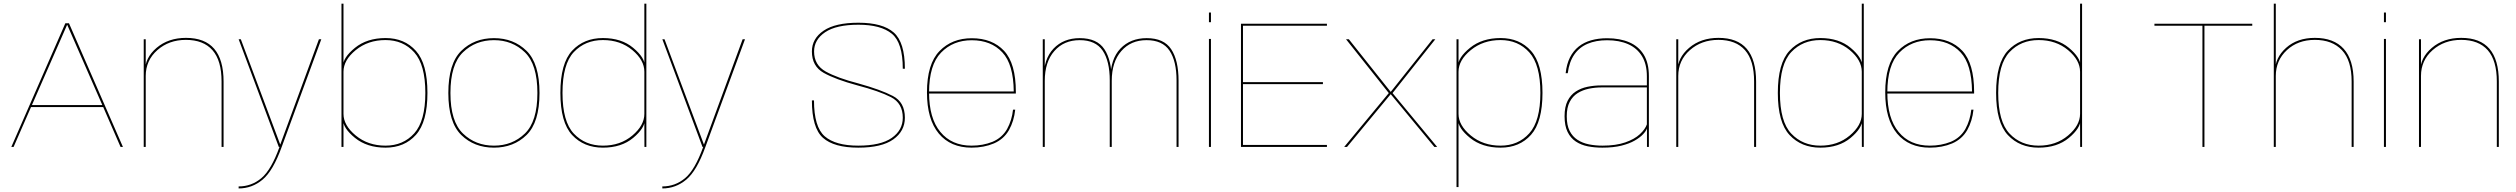

<svg xmlns="http://www.w3.org/2000/svg" viewBox="-20 -805 13786 1052"><path d="M42 0H54.5L150 -218.5H545.5L640.5 0H653.5L358 -677.5H338ZM155 -229.5 347.5 -668.5H348.5L540.5 -229.5Z M767.5 0H778.5V-435.5V-590H767.5ZM1194 0H1205V-357.5Q1205 -477.5 1153.8 -537.5Q1102.5 -597.5 999 -597.5Q902.5 -597.5 838.2 -543Q774 -488.5 774 -413.5L778.5 -389Q778.5 -474 842 -530.2Q905.5 -586.5 998.5 -586.5Q1094.5 -586.5 1144.2 -530Q1194 -473.5 1194 -358.5Z M1507.5 0H1523.5L1740.5 -590H1727.5L1516 -14H1515L1299.5 -590H1287.5ZM1287.5 227.5Q1361 227.5 1418.8 179.2Q1476.5 131 1523.5 0H1511.5Q1466.5 125.5 1412.2 171Q1358 216.5 1287.5 216.5Z M1851 0H1862V-125.5V-785H1851ZM2092.5 4Q2196.5 4 2259.2 -66.5Q2322 -137 2322 -296Q2322 -455.5 2259.2 -526Q2196.5 -596.5 2092.5 -596.5Q1991 -596.5 1925 -543Q1859 -489.5 1859 -442L1862 -412Q1862 -475.5 1929.2 -530.5Q1996.5 -585.5 2092 -585.5Q2189 -585.5 2249.8 -518Q2310.5 -450.5 2310.5 -296Q2310.5 -142 2249.8 -74.5Q2189 -7 2092 -7Q1996.5 -7 1929.2 -62.5Q1862 -118 1862 -181L1859 -150.5Q1859 -103 1925 -49.5Q1991 4 2092.5 4Z M2686.5 4Q2794 4 2865 -65.2Q2936 -134.5 2936 -295.5Q2936 -457 2865 -526.5Q2794 -596 2686.5 -596Q2578.5 -596 2507.5 -526.5Q2436.5 -457 2436.5 -295.5Q2436.5 -134.5 2507.5 -65.2Q2578.5 4 2686.5 4ZM2686.5 -7Q2585.5 -7 2516.8 -73.2Q2448 -139.5 2448 -295.5Q2448 -452 2516.8 -518.5Q2585.5 -585 2686.5 -585Q2787 -585 2855.8 -518.5Q2924.5 -452 2924.5 -295.5Q2924.5 -139.5 2855.8 -73.2Q2787 -7 2686.5 -7Z M3511 0H3521.5V-785H3510.5V-128ZM3283.5 4Q3385 4 3449.2 -49.5Q3513.5 -103 3513.5 -150.5L3510.5 -181Q3510.5 -118 3444.8 -62.5Q3379 -7 3283.5 -7Q3186.5 -7 3124.2 -72.8Q3062 -138.5 3062 -296Q3062 -454 3124.2 -519.8Q3186.5 -585.5 3283.5 -585.5Q3379 -585.5 3444.8 -530.5Q3510.5 -475.5 3510.5 -412L3513.5 -442Q3513.5 -489.5 3449.2 -543Q3385 -596.5 3283.5 -596.5Q3179.5 -596.5 3115 -527.5Q3050.5 -458.5 3050.5 -296Q3050.5 -134 3115 -65Q3179.5 4 3283.5 4Z M3829 0H3845L4062 -590H4049L3837.5 -14H3836.5L3621 -590H3609ZM3609 227.5Q3682.5 227.5 3740.2 179.2Q3798 131 3845 0H3833Q3788 125.5 3733.8 171Q3679.5 216.5 3609 216.5Z M4682.5 4Q4811 4 4874.5 -41.2Q4938 -86.5 4938 -160Q4938 -245 4872.2 -279.2Q4806.5 -313.5 4684.5 -347.5Q4568.5 -377.5 4504.5 -413Q4440.5 -448.5 4440.5 -523Q4440.5 -587.5 4501.2 -628.5Q4562 -669.5 4683.5 -669.5Q4806.5 -669.5 4866.5 -620.2Q4926.5 -571 4926.5 -428.5H4938Q4938 -573 4877.2 -626.8Q4816.5 -680.5 4683.5 -680.5Q4557 -680.5 4492.8 -637Q4428.5 -593.5 4428.5 -523Q4428.5 -442 4493.2 -405.8Q4558 -369.5 4678.5 -337Q4796.5 -306 4861.5 -272.8Q4926.5 -239.5 4926.5 -160Q4926.5 -91.5 4865.8 -49.2Q4805 -7 4682.5 -7Q4558 -7 4499 -58Q4440 -109 4440 -255H4428.5Q4428.5 -104 4489 -50Q4549.5 4 4682.5 4Z M5303.5 4V-7Q5194 -7 5132.5 -82Q5070.5 -156.5 5070.5 -298.5Q5070.5 -449.5 5136.5 -517Q5202 -584.5 5304.5 -584.5Q5410 -584.5 5472 -518Q5533 -453 5534.5 -304H5065.5V-292.5H5546Q5546 -298 5546 -301.5Q5546 -457 5481.5 -526.5Q5416.5 -595.5 5304.5 -595.5Q5196 -595.5 5128 -525.5Q5059 -455 5059 -298.5Q5059 -151 5124 -73Q5188.5 4 5303.5 4ZM5303.5 -7V4Q5371 4 5425.5 -19Q5480 -42.5 5508.5 -92.5Q5536 -142 5542.5 -204H5530.5Q5524.5 -146.5 5498 -98Q5470.5 -50 5418 -28Q5365.5 -7 5303.5 -7Z M5693.5 0H5704.5V-462V-590H5693.5ZM6060.5 0H6071.5V-362.5Q6071.5 -474.5 6031.2 -535.2Q5991 -596 5896 -596Q5807.5 -596 5752.8 -539Q5698 -482 5698 -375.5L5704.5 -362Q5704.5 -465.5 5756.8 -525.2Q5809 -585 5896 -585Q5983 -585 6021.8 -527.5Q6060.5 -470 6060.5 -364ZM6426.5 0H6437.5V-362.5Q6437.5 -474.5 6397.2 -535.2Q6357 -596 6263 -596Q6174 -596 6119.2 -539Q6064.5 -482 6064.5 -375.5L6071.5 -362Q6071.5 -465.5 6123.8 -525.2Q6176 -585 6262 -585Q6349.5 -585 6388 -527.5Q6426.5 -470 6426.5 -364Z M6604 0H6615V-591.5H6604ZM6604 -736.5V-683.5H6615V-736.5Z M6779.5 0H7250.5V-11H6790.5V-344H7228.5V-355H6790.5V-664H7250.5V-675H6779.5Z M7345 0H7360.5L7600 -289L7839 0H7854.5L7610 -295L7844.5 -590H7829.5L7600 -301.5L7370.5 -590H7355L7589.5 -295Z M7960.5 220H7971.5V-464.5V-590H7960.5ZM8202 4Q8306 4 8368.8 -66.5Q8431.5 -137 8431.5 -296Q8431.5 -455.5 8368.8 -526Q8306 -596.5 8202 -596.5Q8100.5 -596.5 8034.5 -543Q7968.5 -489.5 7968.5 -442L7971.5 -412Q7971.5 -475.5 8038.8 -530.5Q8106 -585.5 8201.5 -585.5Q8298.5 -585.5 8359.2 -518Q8420 -450.5 8420 -296Q8420 -142 8359.2 -74.5Q8298.5 -7 8201.5 -7Q8106 -7 8038.8 -62.5Q7971.5 -118 7971.5 -181L7968.5 -150.5Q7968.5 -103 8034.5 -49.5Q8100.5 4 8202 4Z M8759.5 4Q8820.5 4 8864.2 -7Q8908 -18 8937.2 -35Q8966.5 -52 8983 -69.8Q8999.5 -87.5 9004 -101.5V0H9014.5V-387.5Q9014.5 -459.5 8986.5 -505.2Q8958.5 -551 8907.2 -573.2Q8856 -595.5 8785.5 -595.5Q8737.5 -595.5 8698.2 -584.2Q8659 -573 8629.8 -549.8Q8600.5 -526.5 8582.2 -490.5Q8564 -454.5 8558.5 -404H8570Q8578 -466 8605.8 -506Q8633.5 -546 8679 -565.2Q8724.5 -584.5 8785.5 -584.5Q8852 -584.5 8900.8 -563Q8949.5 -541.5 8976.5 -497.5Q9003.5 -453.5 9003.5 -386.5V-337H8754Q8714.5 -337 8678.2 -329.5Q8642 -322 8613.8 -303.5Q8585.5 -285 8569 -252.2Q8552.5 -219.5 8552.5 -168Q8552.5 -116 8569 -82.2Q8585.5 -48.5 8614.2 -29.5Q8643 -10.5 8680.2 -3.2Q8717.5 4 8759.5 4ZM8760 -7Q8721.5 -7 8686.2 -14Q8651 -21 8623.5 -38.8Q8596 -56.5 8580.2 -87.8Q8564.5 -119 8564.5 -168Q8564.5 -216 8580.8 -247Q8597 -278 8624.5 -295Q8652 -312 8686 -319Q8720 -326 8755.5 -326H9003.5V-123.5Q8994.5 -97 8965.2 -69.8Q8936 -42.5 8885 -24.8Q8834 -7 8760 -7Z M9164.5 0H9175.5V-435.5V-590H9164.5ZM9591 0H9602V-357.5Q9602 -477.5 9550.8 -537.5Q9499.5 -597.5 9396 -597.5Q9299.5 -597.5 9235.2 -543Q9171 -488.5 9171 -413.5L9175.5 -389Q9175.5 -474 9239 -530.2Q9302.5 -586.5 9395.5 -586.5Q9491.5 -586.5 9541.2 -530Q9591 -473.5 9591 -358.5Z M10181.5 0H10192V-785H10181V-128ZM9954 4Q10055.5 4 10119.8 -49.5Q10184 -103 10184 -150.5L10181 -181Q10181 -118 10115.2 -62.5Q10049.5 -7 9954 -7Q9857 -7 9794.8 -72.8Q9732.5 -138.5 9732.5 -296Q9732.5 -454 9794.8 -519.8Q9857 -585.5 9954 -585.5Q10049.5 -585.5 10115.2 -530.5Q10181 -475.5 10181 -412L10184 -442Q10184 -489.5 10119.8 -543Q10055.5 -596.5 9954 -596.5Q9850 -596.5 9785.5 -527.5Q9721 -458.5 9721 -296Q9721 -134 9785.5 -65Q9850 4 9954 4Z M10554 4V-7Q10444.5 -7 10383 -82Q10321 -156.5 10321 -298.5Q10321 -449.5 10387 -517Q10452.5 -584.5 10555 -584.5Q10660.5 -584.5 10722.5 -518Q10783.5 -453 10785 -304H10316V-292.5H10796.5Q10796.5 -298 10796.5 -301.5Q10796.5 -457 10732 -526.5Q10667 -595.5 10555 -595.5Q10446.5 -595.5 10378.5 -525.5Q10309.5 -455 10309.5 -298.5Q10309.5 -151 10374.5 -73Q10439 4 10554 4ZM10554 -7V4Q10621.5 4 10676 -19Q10730.5 -42.5 10759 -92.5Q10786.5 -142 10793 -204H10781Q10775 -146.5 10748.5 -98Q10721 -50 10668.5 -28Q10616 -7 10554 -7Z M11377.5 0H11388V-785H11377V-128ZM11150 4Q11251.5 4 11315.8 -49.5Q11380 -103 11380 -150.5L11377 -181Q11377 -118 11311.2 -62.5Q11245.5 -7 11150 -7Q11053 -7 10990.8 -72.8Q10928.5 -138.5 10928.5 -296Q10928.5 -454 10990.8 -519.8Q11053 -585.5 11150 -585.5Q11245.5 -585.5 11311.2 -530.5Q11377 -475.5 11377 -412L11380 -442Q11380 -489.5 11315.8 -543Q11251.5 -596.5 11150 -596.5Q11046 -596.5 10981.5 -527.5Q10917 -458.5 10917 -296Q10917 -134 10981.5 -65Q11046 4 11150 4Z M12047.5 0H12058.5V-664H12320.5V-675H11784.5V-664H12047.5Z M12438.5 0H12449.5V-785H12438.5ZM12865 0H12876V-357.5Q12876 -477.5 12821.5 -537.5Q12767 -597.5 12663.5 -597.5Q12567 -597.5 12506 -543Q12445 -488.5 12445 -413.5L12449.5 -389Q12449.5 -474 12510 -530.2Q12570.5 -586.5 12663.5 -586.5Q12759 -586.5 12812 -530Q12865 -473.5 12865 -358.5Z M13042 0H13053V-591.5H13042ZM13042 -736.5V-683.5H13053V-736.5Z M13234 0H13245V-435.5V-590H13234ZM13660.5 0H13671.5V-357.5Q13671.5 -477.5 13620.2 -537.5Q13569 -597.5 13465.5 -597.5Q13369 -597.5 13304.8 -543Q13240.5 -488.5 13240.5 -413.5L13245 -389Q13245 -474 13308.5 -530.2Q13372 -586.5 13465 -586.5Q13561 -586.5 13610.8 -530Q13660.5 -473.5 13660.5 -358.5Z"/></svg>

Font: Anybody SemiExpanded Thin
Style: Regular
Weight: 250
Width: 6
Version: Version 1.113;gftools[0.9.25]